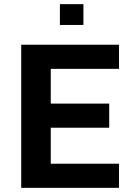

<svg xmlns="http://www.w3.org/2000/svg" viewBox="-20 -903 647 923"><path d="M82 0V-688H552V-572H224V-405H505V-289H224V-116H552V0ZM268 -783V-883H381V-783Z"/></svg>

Font: Saira Thin SemiBold
Style: Regular
Weight: 600
Version: Version 1.101